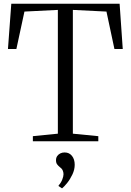

<svg xmlns="http://www.w3.org/2000/svg" viewBox="-20 -763 706 1037"><path d="M292.5 -41V-709.5L112 -700.5L68.5 -498.5H23L41 -743H626L643 -498.5H598L555 -700.5L373.5 -709.5V-41L511 -27.5V0H157.5V-27.5ZM383.5 127Q383.5 153 371.2 179Q359 205 342.8 225.2Q326.5 245.5 315.5 254H314.5L296.5 242V238.5Q309.5 224.5 316.2 207Q323 189.5 323 178Q323 167 318.5 157Q314 147 302 138.5Q294.5 132.5 288.5 124.5Q282.5 116.5 282.5 102.5Q282.5 89 289 79.8Q295.5 70.5 305.8 65.5Q316 60.5 327.5 60.5H330Q354 60.5 368.8 79Q383.5 97.5 383.5 127Z"/></svg>

Font: Merriweather 96pt Light
Style: Regular
Weight: 300
Version: Version 2.100